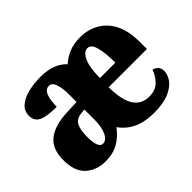

<svg xmlns="http://www.w3.org/2000/svg" viewBox="-110 -778 1015 1015"><g transform="rotate(-45 398.0 -270.0)"><path d="M189 10Q124 10 80 -29Q36 -68 36 -154Q36 -236 84.5 -275Q133 -314 231 -318L303 -321V-374Q303 -423 293 -454Q283 -485 260 -485Q233 -485 222 -454Q211 -423 211 -377Q136 -377 104.5 -393Q73 -409 73 -446Q73 -483 99.5 -506Q126 -529 169 -539.5Q212 -550 262 -550Q361 -550 411 -495Q437 -520 473.5 -535Q510 -550 558 -550Q649 -550 706.5 -488.5Q764 -427 764 -308V-256H478Q479 -159 508.5 -114Q538 -69 595 -69Q641 -69 667.5 -94.5Q694 -120 708 -158Q725 -154 736 -141.5Q747 -129 747 -111Q747 -82 727.5 -54.5Q708 -27 665 -8.5Q622 10 551 10Q484 10 436 -12.5Q388 -35 358 -78Q328 -37 287.5 -13.5Q247 10 189 10ZM595 -323Q595 -398 583 -440Q571 -482 545 -482Q517 -482 498.5 -441.5Q480 -401 480 -323ZM246 -66Q272 -66 288 -100Q304 -134 304 -191V-264L277 -261Q240 -257 226 -230Q212 -203 212 -151Q212 -66 246 -66Z"/></g></svg>

Font: Noto Serif Condensed Black
Style: Regular
Weight: 900
Width: 3
Designer: Monotype Design Team
Foundry: Monotype Imaging Inc.
Version: Version 2.015; ttfautohint (v1.8.4.7-5d5b)